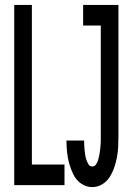

<svg xmlns="http://www.w3.org/2000/svg" viewBox="-20 -755 540 783"><path d="M38 0H243V-84H110V-735H38ZM356 8Q378 8 397 -3.5Q416 -15 427.5 -33.5Q439 -52 446 -72.5Q453 -93 457 -114Q461 -135 462 -157Q463 -179 463 -200V-735H319V-651H391V-200Q391 -190 391 -180.5Q391 -171 390 -161Q389 -151 388 -141.5Q387 -132 385 -122.5Q383 -113 380.5 -103.5Q378 -94 372 -85Q366 -76 356 -76Q346 -76 340.5 -85.5Q335 -95 332 -104Q329 -113 327.5 -123Q326 -133 325 -143Q324 -153 323.5 -163Q323 -173 323 -182H251Q251 -158 253.5 -134Q256 -110 262.5 -87Q269 -64 280 -42Q291 -20 311.5 -6Q332 8 356 8Z"/></svg>

Font: Iosevka SS08 Medium
Style: Regular
Weight: 500
Monospace: yes
Designer: Belleve Invis
Foundry: Belleve Invis
Version: Version 3.4.3; ttfautohint (v1.8.3)